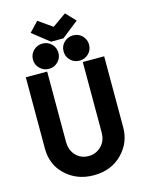

<svg xmlns="http://www.w3.org/2000/svg" viewBox="-141 -1051 868 1144"><g transform="rotate(-15 293.0 -478.5)"><path d="M387.2 -827.6Q420.4 -827.6 442.4 -805.7Q465.8 -782.2 465.8 -750Q465.8 -716.8 442.9 -694.3Q419.4 -671.9 387.2 -671.9Q354.5 -671.9 332 -693.8Q308.6 -716.3 308.6 -750Q308.6 -783.2 332 -805.7Q355.5 -827.6 387.2 -827.6ZM198.2 -827.6Q231.4 -827.6 253.4 -805.7Q276.9 -782.2 276.9 -750Q276.9 -717.3 253.9 -694.6Q231 -671.9 198.2 -671.9Q166.5 -671.9 143.6 -693.8Q119.6 -716.3 119.6 -750Q119.6 -783.2 143.6 -805.7Q166.5 -827.6 198.2 -827.6ZM51.3 -659.2H183.1V-225.6Q183.1 -177.7 210 -146Q241.2 -108.9 293 -108.9Q342.3 -108.9 376 -147Q402.8 -177.2 402.8 -225.6V-659.2H534.7V-220.2Q534.7 -128.4 470.7 -61.5Q402.3 9.8 293 9.8Q185.1 9.8 113.8 -61.5Q51.3 -123.5 51.3 -220.2ZM289.6 -906.7 375 -966.8 431.6 -907.2 327.6 -825.2H251.5L147.5 -907.2L204.1 -966.8Z"/></g></svg>

Font: Consola Mono
Style: Bold
Weight: 700
Monospace: yes
Designer: Wojciech Kalinowski "wmk69" (wmk69@o2.pl)
Foundry: Wojciech Kalinowski "wmk69" (wmk69@o2.pl)
Version: Version 2.1.0